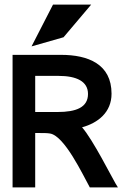

<svg xmlns="http://www.w3.org/2000/svg" viewBox="-20 -820 550 840"><path d="M258 -657 379 -800H212L118 -617ZM247 -580H35V0H134V-238H154C170 -238 186 -238 198 -236C262 -227 343 -54 373 0H496L485 -18C471 -41 386 -210 339 -263C408 -282 468 -328 468 -410C468 -540 365 -580 247 -580ZM232 -330H134V-488H236C315 -488 365 -464 365 -409C365 -350 313 -330 232 -330Z"/></svg>

Font: Charger
Style: ExBd
Weight: 400
Designer: Jasper
Foundry: Cannot Into Space Fonts
Version: Version 0.99